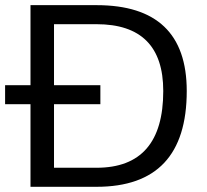

<svg xmlns="http://www.w3.org/2000/svg" viewBox="-44 -718 797 738"><path d="M73.2 -390.6V-698.2H327.1Q673.8 -698.2 673.8 -368.2Q673.8 0 327.1 0H73.2V-317.4H-24.4V-390.6ZM163.6 -390.6H341.8V-317.4H163.6V-73.2H327.1Q583.5 -73.2 583.5 -368.2Q583.5 -625 327.1 -625H163.6Z"/></svg>

Font: Sansation
Style: Regular
Weight: 400
Designer: Bernd Montag
Version: Version 1.301